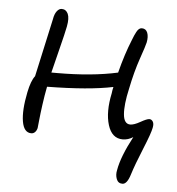

<svg xmlns="http://www.w3.org/2000/svg" viewBox="-51 -568 732 795"><g transform="rotate(5 315.0 -170.5)"><path d="M92.8 3.9Q62 3.9 54.2 -41.7Q46.4 -87.4 62 -164.1Q71.8 -212.4 87.9 -232.9Q139.2 -464.8 141.1 -475.1Q144.5 -496.1 153.6 -508.1Q162.6 -520 173.8 -520Q191.9 -520 200 -502.2Q208 -484.4 201.2 -449.2Q196.3 -423.3 177.2 -347.9Q158.2 -272.5 153.8 -253.9H176.8Q320.8 -253.9 429.2 -277.8Q449.2 -356.4 474.1 -417Q479.5 -430.2 481.9 -436.3Q484.4 -442.4 489.5 -451.9Q494.6 -461.4 500 -465.3Q505.4 -469.2 511.2 -469.2Q528.3 -469.2 534.7 -452.9Q541 -436.5 536.1 -412.1Q533.2 -398.4 513.9 -342.8Q494.6 -287.1 480 -214.8Q464.8 -147.5 468.3 -107.7Q471.7 -67.9 498 -67.9Q513.2 -67.9 539.1 -82.5Q564.9 -97.2 575.2 -97.2Q584 -97.2 589.6 -88.4Q595.2 -79.6 591.8 -63Q587.9 -40.5 559.8 27.8Q531.7 96.2 519 137.2Q506.3 179.2 486.8 179.2Q468.8 179.2 462.2 161.9Q455.6 144.5 460 125Q469.7 67.9 515.1 -17.1Q494.1 -3.9 472.2 -3.9Q426.8 -3.9 410.2 -57.6Q393.6 -111.3 410.2 -189.9Q411.6 -203.1 415 -216.8Q314.9 -195.8 141.1 -193.8Q133.8 -156.7 128.7 -119.1Q123.5 -81.5 120.8 -54.2Q118.2 -26.9 117.2 -20Q114.7 -9.3 108.2 -2.7Q101.6 3.9 92.8 3.9Z"/></g></svg>

Font: Shantell Sans Irregular Bouncy
Style: Italic
Weight: 300
Italic angle: -11.31°
Designer: Stephen Nixon, Anya Danilova, Shantell Martin
Foundry: Arrow Type
Version: Version 1.006;[9816181b4]